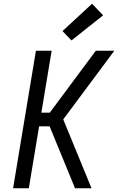

<svg xmlns="http://www.w3.org/2000/svg" viewBox="-20 -1006 640 1026"><path d="M50 0 172 -735H256L201 -404H246L492 -735H591L318 -368L469 0H381L245 -331H189L134 0ZM362 -790 314 -840 472 -986 531 -924Z"/></svg>

Font: Iosevka Curly Extended
Style: Italic
Weight: 400
Width: 7
Italic angle: -9°
Monospace: yes
Designer: Belleve Invis
Foundry: Belleve Invis
Version: Version 11.1.0; ttfautohint (v1.8.3)